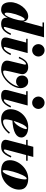

<svg xmlns="http://www.w3.org/2000/svg" viewBox="1276 -2076 810 3402"><g transform="rotate(90 1681.0 -375.0)"><path d="M409 10Q350.5 10 322.5 -12.8Q294.5 -35.5 294.5 -81Q294.5 -87 295 -94.8Q295.5 -102.5 297 -110L313 -183L347.5 -264.5V-325L454.5 -723.5H378V-750H641.5L459 -63.5Q457 -56 457 -49Q457 -44 459.8 -41Q462.5 -38 468 -38Q478.5 -38 494.2 -48.5Q510 -59 530.5 -86.5Q551 -114 575 -165L601 -156.5Q573.5 -97 544 -60.2Q514.5 -23.5 481 -6.8Q447.5 10 409 10ZM154.5 10Q80.5 10 49.5 -34.8Q18.5 -79.5 18.5 -152.5Q18.5 -210 39.8 -266.2Q61 -322.5 97.2 -368.5Q133.5 -414.5 178.8 -442.2Q224 -470 272 -470Q296.5 -470 317.5 -459Q338.5 -448 351.5 -423.2Q364.5 -398.5 364.5 -358.5Q364.5 -344 359.5 -311.2Q354.5 -278.5 344 -237Q333.5 -195.5 316.8 -152.2Q300 -109 276.8 -72.2Q253.5 -35.5 223 -12.8Q192.5 10 154.5 10ZM225.5 -52.5Q238 -52.5 253.8 -74.8Q269.5 -97 285.2 -132.8Q301 -168.5 314.2 -211Q327.5 -253.5 335.8 -295Q344 -336.5 344 -368.5Q344 -380 341.5 -389Q339 -398 334.2 -403Q329.5 -408 323 -408Q310 -408 294.2 -385.8Q278.5 -363.5 262.5 -327.2Q246.5 -291 233.2 -248.8Q220 -206.5 212 -165.2Q204 -124 204 -92.5Q204 -76 209.2 -64.2Q214.5 -52.5 225.5 -52.5Z M754 10Q696 10 670 -10.5Q644 -31 644 -64.5Q644 -83.5 647 -97.2Q650 -111 652 -119.5L734.5 -433.5H667V-460H920.5L816 -68.5Q815 -64.5 814 -59.5Q813 -54.5 813 -49.5Q813 -44 815.5 -41Q818 -38 823.5 -38Q834 -38 849.8 -48.5Q865.5 -59 886 -86.5Q906.5 -114 930.5 -165L956.5 -156.5Q929.5 -97 899.2 -60.2Q869 -23.5 833.5 -6.8Q798 10 754 10ZM871 -539.5Q839.5 -539.5 814.8 -555Q790 -570.5 775.8 -595.8Q761.5 -621 761.5 -650Q761.5 -679 775.8 -704Q790 -729 814.8 -744.5Q839.5 -760 871 -760Q902.5 -760 927.5 -744.5Q952.5 -729 967 -704Q981.5 -679 981.5 -650Q981.5 -621 967 -595.8Q952.5 -570.5 927.5 -555Q902.5 -539.5 871 -539.5Z M1214 10Q1166 10 1126 -4.2Q1086 -18.5 1066.2 -49.5Q1046.5 -80.5 1058.5 -131L1122 -394.5Q1122.5 -399 1123.5 -404.8Q1124.5 -410.5 1124.5 -414Q1124.5 -421.5 1122 -426Q1119.5 -430.5 1112 -430.5Q1104 -430.5 1092 -422.8Q1080 -415 1066.2 -399Q1052.5 -383 1038.2 -358.8Q1024 -334.5 1011 -301.5L985.5 -309Q1000.5 -342 1016.8 -371Q1033 -400 1053.8 -422.2Q1074.5 -444.5 1102.2 -457Q1130 -469.5 1168 -469.5Q1227 -469.5 1260.8 -439.2Q1294.5 -409 1294.5 -369Q1294.5 -358 1292 -343.5Q1289.5 -329 1285.5 -313L1247 -148.5Q1233.5 -90.5 1230.8 -64.5Q1228 -38.5 1234.8 -32Q1241.5 -25.5 1256.5 -25.5Q1284 -25.5 1318.2 -43.8Q1352.5 -62 1387 -93Q1421.5 -124 1451 -163.8Q1480.5 -203.5 1498.2 -247.5Q1516 -291.5 1516 -334Q1516 -364.5 1503 -388.8Q1490 -413 1469 -427.5Q1448 -442 1424.5 -442V-468Q1453.5 -468 1476 -451.8Q1498.5 -435.5 1511 -409.5Q1523.5 -383.5 1523.5 -353.5Q1523.5 -310.5 1495.2 -282.8Q1467 -255 1424.5 -255Q1376 -255 1347.2 -284.2Q1318.5 -313.5 1318.5 -362Q1318.5 -407.5 1348.2 -438.2Q1378 -469 1424.5 -469Q1463.5 -469 1489.8 -449Q1516 -429 1529.2 -398Q1542.5 -367 1542.5 -334Q1542.5 -288.5 1523.2 -240.2Q1504 -192 1471 -147.2Q1438 -102.5 1395.8 -67Q1353.5 -31.5 1306.8 -10.8Q1260 10 1214 10Z M1683 10Q1625 10 1599 -10.5Q1573 -31 1573 -64.5Q1573 -83.5 1576 -97.2Q1579 -111 1581 -119.5L1663.5 -433.5H1596V-460H1849.5L1745 -68.5Q1744 -64.5 1743 -59.5Q1742 -54.5 1742 -49.5Q1742 -44 1744.5 -41Q1747 -38 1752.5 -38Q1763 -38 1778.8 -48.5Q1794.5 -59 1815 -86.5Q1835.5 -114 1859.5 -165L1885.5 -156.5Q1858.5 -97 1828.2 -60.2Q1798 -23.5 1762.5 -6.8Q1727 10 1683 10ZM1800 -539.5Q1768.5 -539.5 1743.8 -555Q1719 -570.5 1704.8 -595.8Q1690.5 -621 1690.5 -650Q1690.5 -679 1704.8 -704Q1719 -729 1743.8 -744.5Q1768.5 -760 1800 -760Q1831.5 -760 1856.5 -744.5Q1881.5 -729 1896 -704Q1910.5 -679 1910.5 -650Q1910.5 -621 1896 -595.8Q1881.5 -570.5 1856.5 -555Q1831.5 -539.5 1800 -539.5Z M2093.5 10Q2033 10 1993.5 -12.2Q1954 -34.5 1934.5 -71Q1915 -107.5 1915 -150Q1915 -215.5 1940 -273.5Q1965 -331.5 2008.8 -375.8Q2052.5 -420 2109.5 -445Q2166.5 -470 2230.5 -470Q2318.5 -470 2367.5 -434.8Q2416.5 -399.5 2416.5 -349Q2416.5 -317 2399 -289.5Q2381.5 -262 2343.8 -240.8Q2306 -219.5 2245.2 -206Q2184.5 -192.5 2097.5 -188.5V-207.5Q2125.5 -209 2151.2 -228.8Q2177 -248.5 2198.2 -277.8Q2219.5 -307 2235 -337.8Q2250.5 -368.5 2259.2 -393.5Q2268 -418.5 2268 -428.5Q2268 -436.5 2265 -441.2Q2262 -446 2253 -446Q2237.5 -446 2219.8 -425.8Q2202 -405.5 2184.2 -371.5Q2166.5 -337.5 2150.8 -296.2Q2135 -255 2122.2 -212.2Q2109.5 -169.5 2102.2 -131.5Q2095 -93.5 2095 -67Q2095 -43 2107 -33.5Q2119 -24 2139 -24Q2165.5 -24 2199.2 -39.5Q2233 -55 2266.8 -82.2Q2300.5 -109.5 2326.5 -145.5L2349.5 -129.5Q2322.5 -97 2287 -64.8Q2251.5 -32.5 2204.2 -11.2Q2157 10 2093.5 10Z M2577 10Q2531 10 2504.8 -1.5Q2478.5 -13 2467.5 -31Q2456.5 -49 2456.5 -68.5Q2456.5 -84 2461.5 -102Q2466.5 -120 2470.5 -135L2581 -560H2761L2633.5 -79.5Q2632 -74 2630.5 -67.5Q2629 -61 2629 -54Q2629 -37 2641.5 -37Q2648 -37 2658.8 -43.2Q2669.5 -49.5 2683 -64Q2696.5 -78.5 2712.2 -104.8Q2728 -131 2745.5 -171L2771.5 -163Q2745 -103 2718.8 -64.8Q2692.5 -26.5 2658.8 -8.2Q2625 10 2577 10ZM2458.5 -433V-460H2828.5V-433Z M3007 10Q2920 10 2869.2 -26Q2818.5 -62 2818.5 -144.5Q2818.5 -204.5 2844.8 -262.5Q2871 -320.5 2916.5 -367.2Q2962 -414 3021.2 -442Q3080.5 -470 3146.5 -470Q3233.5 -470 3286.8 -431.2Q3340 -392.5 3340 -310Q3340 -252 3315 -195.2Q3290 -138.5 3245 -92Q3200 -45.5 3139.2 -17.8Q3078.5 10 3007 10ZM3009 -16Q3022.5 -16 3038.8 -36.8Q3055 -57.5 3071.8 -92.5Q3088.5 -127.5 3104.2 -170.2Q3120 -213 3132.2 -257.8Q3144.5 -302.5 3151.8 -343.2Q3159 -384 3159 -413.5Q3159 -428 3155.8 -435.8Q3152.5 -443.5 3144.5 -443.5Q3131 -443.5 3114.8 -422.8Q3098.5 -402 3081.8 -367Q3065 -332 3049.2 -289.2Q3033.5 -246.5 3021.2 -201.8Q3009 -157 3001.8 -116.2Q2994.5 -75.5 2994.5 -46Q2994.5 -32 2997.8 -24Q3001 -16 3009 -16Z"/></g></svg>

Font: Bodoni Moda 9pt Black
Style: Italic
Weight: 900
Italic angle: -13°
Designer: Owen Earl
Foundry: indestructible type
Version: Version 2.004